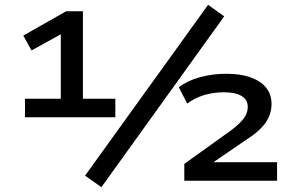

<svg xmlns="http://www.w3.org/2000/svg" viewBox="-20 -752 1225 799"><path d="M84 -264V-341H233V-630L274 -632L111 -542L77 -604L255 -705H325V-341H460V-264ZM402 27 334 -21 846 -732 913 -684ZM747 0V-70L938 -207Q971 -231 991 -255Q1011 -279 1011 -308Q1011 -337 985.5 -352.5Q960 -368 912 -368Q869 -368 830 -356.5Q791 -345 759 -321L724 -389Q761 -417 813 -431Q865 -445 922 -445Q981 -445 1023 -430Q1065 -415 1087.5 -387Q1110 -359 1110 -320Q1110 -275 1083.5 -239Q1057 -203 1004 -170L858 -70L857 -77H1133V0Z"/></svg>

Font: Nunito Sans 10pt Expanded SemiBold
Style: Regular
Weight: 600
Width: 7
Designer: Vernon Adams
Foundry: Vernon Adams
Version: Version 3.101;gftools[0.9.27]